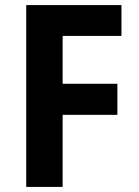

<svg xmlns="http://www.w3.org/2000/svg" viewBox="-20 -734 546 754"><path d="M226 0H83V-714H457V-593H226V-405H441V-283H226Z"/></svg>

Font: Noto Sans Sinhala SemiCondensed
Style: Bold
Weight: 700
Width: 4
Designer: Jelle Bosma - Monotype Design Team
Foundry: Monotype Imaging Inc.
Version: Version 2.006; ttfautohint (v1.8.4.7-5d5b)